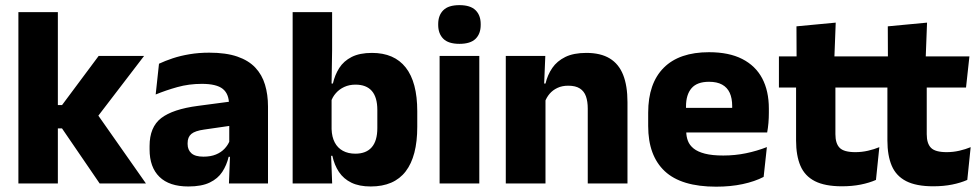

<svg xmlns="http://www.w3.org/2000/svg" viewBox="-20 -707 3775 740"><path d="M364 0 219 -212.1H179.2V-302.1H219.2L360.2 -491.4H535.3L348.4 -247.3V-276.5L542.4 0ZM50.9 0V-660.3H203V0Z M862.4 0 867.1 -123 863.6 -130.7V-284L862.7 -303.9Q862.7 -345.1 838.5 -364.5Q814.3 -383.8 757.8 -383.8Q708.3 -383.8 663.8 -371.4Q619.3 -359 580 -342.8L592.8 -461.4Q616.3 -472.5 645.7 -482.3Q675.2 -492.1 710.6 -498Q745.9 -504 786.4 -504Q851 -504 894.6 -489Q938.1 -474 964 -446.4Q990 -418.8 1001.4 -380.6Q1012.9 -342.5 1012.9 -296.4V0ZM706 11.7Q632.4 11.7 594.5 -25.4Q556.5 -62.6 556.5 -131V-144.3Q556.5 -217.1 601.1 -251.7Q645.8 -286.3 743.3 -299L875.3 -316.5L884.3 -224.6L767.3 -207.7Q731.8 -202.8 717.5 -190.8Q703.1 -178.8 703.1 -155.4V-151.8Q703.1 -129.5 717.6 -116.4Q732.1 -103.2 764.1 -103.2Q792 -103.2 812.1 -111.5Q832.3 -119.8 845.4 -133.8Q858.6 -147.7 865.1 -164.4L886.6 -102.7H861.3Q853.6 -70.3 836.7 -44.5Q819.8 -18.6 788.4 -3.5Q757.1 11.7 706 11.7Z M1408.7 11.7Q1364.5 11.7 1334.4 -2.9Q1304.3 -17.5 1286.4 -44.2Q1268.6 -70.8 1261 -106.4H1221.5L1258 -209.4Q1259 -179.2 1270.1 -158Q1281.2 -136.9 1301.5 -125.8Q1321.8 -114.7 1349.6 -114.7Q1391.3 -114.7 1412.8 -139.5Q1434.3 -164.2 1434.3 -213.5V-283.1Q1434.3 -332.2 1413.1 -356.5Q1391.9 -380.8 1350 -380.8Q1326.3 -380.8 1307.1 -372Q1287.9 -363.2 1274.7 -348.2Q1261.4 -333.3 1255.5 -314.5L1220.8 -385H1263Q1270.5 -418.1 1287.5 -444.9Q1304.6 -471.7 1335.3 -487.4Q1366.1 -503.1 1413.7 -503.1Q1499.5 -503.1 1543.8 -446.7Q1588.2 -390.3 1588.2 -278.2V-218.1Q1588.2 -104.7 1543.6 -46.5Q1499 11.7 1408.7 11.7ZM1107.9 0V-660.3H1260V-513.7L1257.5 -356.1L1258 -342.6V-154.2L1255.5 -124.3L1260.2 0Z M1674.3 0V-491.4H1827.3V0ZM1750.8 -538Q1708.2 -538 1688.6 -557.6Q1668.9 -577.3 1668.9 -610.9V-614.3Q1668.9 -648 1688.6 -667.6Q1708.2 -687.2 1750.8 -687.2Q1793.1 -687.2 1812.9 -667.6Q1832.7 -648 1832.7 -614.3V-610.9Q1832.7 -576.8 1812.9 -557.4Q1793.1 -538 1750.8 -538Z M2245.3 0V-288.8Q2245.3 -315.9 2238.4 -335.6Q2231.4 -355.4 2214.9 -366Q2198.4 -376.7 2170 -376.7Q2146.4 -376.7 2128.4 -368.2Q2110.4 -359.8 2098.3 -345.6Q2086.2 -331.4 2079.9 -313.5L2056.3 -385H2082.5Q2090.3 -418.5 2108.6 -445.1Q2126.9 -471.7 2158.8 -487.4Q2190.8 -503.1 2239.9 -503.1Q2294.9 -503.1 2329.9 -481.9Q2364.9 -460.7 2381.6 -418.7Q2398.4 -376.6 2398.4 -313.3V0ZM1929.4 0V-491.4H2081.7L2076.6 -368.6L2082.4 -354.2V0Z M2740 12.5Q2605.9 12.5 2542.1 -47.2Q2478.2 -107 2478.2 -221.4V-272.5Q2478.2 -385.7 2538.1 -445.8Q2597.9 -505.8 2712.7 -505.8Q2789.5 -505.8 2840.6 -479.7Q2891.8 -453.6 2917.6 -405.1Q2943.3 -356.5 2943.3 -288.5V-272.1Q2943.3 -253 2941.7 -233.3Q2940 -213.5 2936.8 -196.4H2799.1Q2800.8 -225.6 2801.4 -251.4Q2802 -277.2 2802 -297.9Q2802 -328.3 2792.5 -349.2Q2782.9 -370 2763.2 -380.9Q2743.5 -391.8 2712.7 -391.8Q2666.7 -391.8 2645.4 -367.1Q2624 -342.4 2624 -296.9V-252L2624.9 -235.3V-200.5Q2624.9 -181.3 2631.2 -164.4Q2637.5 -147.5 2653.3 -134.7Q2669.2 -121.9 2696.9 -114.8Q2724.7 -107.6 2767.6 -107.6Q2812.9 -107.6 2855 -116.3Q2897.1 -125 2935.7 -140.1L2923.2 -25.2Q2889.2 -7.5 2842.6 2.5Q2796.1 12.5 2740 12.5ZM2559.2 -196.4V-291.2H2906V-196.4Z M3225 11Q3159.5 11 3120.7 -8.8Q3081.9 -28.6 3065 -68Q3048.2 -107.4 3048.2 -165.5V-440.1H3199.8V-189.9Q3199.8 -153.9 3216.2 -137.3Q3232.5 -120.6 3276.8 -120.6Q3301.6 -120.6 3325.5 -126.1Q3349.4 -131.6 3369.1 -139.8L3356.1 -13.6Q3330.7 -2.3 3297.4 4.4Q3264.2 11 3225 11ZM2982.1 -369.5V-489.6H3364.3L3351.2 -369.5ZM3050.2 -478.7 3049.7 -605.5 3201 -619.8 3195.6 -478.7Z M3577 11Q3511.5 11 3472.7 -8.8Q3433.9 -28.6 3417 -68Q3400.2 -107.4 3400.2 -165.5V-440.1H3551.8V-189.9Q3551.8 -153.9 3568.2 -137.3Q3584.5 -120.6 3628.8 -120.6Q3653.6 -120.6 3677.5 -126.1Q3701.4 -131.6 3721.1 -139.8L3708.1 -13.6Q3682.7 -2.3 3649.4 4.4Q3616.2 11 3577 11ZM3334.1 -369.5V-489.6H3716.3L3703.2 -369.5ZM3402.2 -478.7 3401.7 -605.5 3553 -619.8 3547.6 -478.7Z"/></svg>

Font: Anek Bangla Medium
Style: Regular
Weight: 500
Designer: Sulekha Rajkumar (Bangla), Yesha Goshar (Latin)
Foundry: Ek Type
Version: Version 1.003